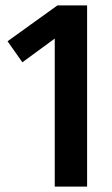

<svg xmlns="http://www.w3.org/2000/svg" viewBox="-20 -692 416 712"><path d="M303 -672V0H183V-549L63 -461L8 -539L193 -672Z"/></svg>

Font: Fira Sans Extra Condensed Medium
Style: Regular
Weight: 500
Width: 1
Designer: Carrois Corporate & Edenspiekermann AG
Foundry: Carrois Corporate GbR & Edenspiekermann AG
Version: Version 4.203